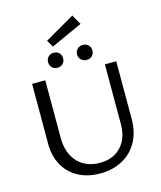

<svg xmlns="http://www.w3.org/2000/svg" viewBox="-144 -1115 1024 1223"><g transform="rotate(-15 368.5 -503.0)"><path d="M254 -898 451 -1012 488 -947 281 -853ZM225 -764Q225 -786 239 -800Q253 -814 275 -814Q297 -814 310.5 -800Q324 -786 324 -764Q324 -743 310.5 -729Q297 -715 275 -715Q253 -715 239 -729Q225 -743 225 -764ZM416 -764Q416 -786 430.5 -800Q445 -814 468 -814Q490 -814 503.5 -800Q517 -786 517 -764Q517 -743 503.5 -729Q490 -715 468 -715Q446 -715 431 -729Q416 -743 416 -764ZM91 -262V-658H178V-279Q178 -178 232.5 -119Q287 -60 379 -60Q468 -60 519.5 -115.5Q571 -171 571 -265V-658H646V-279Q646 -193 611 -128.5Q576 -64 511.5 -29Q447 6 363 6Q282 6 220.5 -27Q159 -60 125 -120.5Q91 -181 91 -262Z"/></g></svg>

Font: Ysabeau Infant Medium
Style: Regular
Weight: 500
Designer: Christian Thalmann (Catharsis Fonts)
Version: Version 0.003